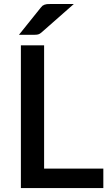

<svg xmlns="http://www.w3.org/2000/svg" viewBox="-20 -949 556 969"><path d="M202.6 -98.1H501.5V0H85.4V-720.2H202.6ZM232.4 -928.7H352.5L189.9 -785.6Q181.2 -777.8 172.9 -775.4Q165.5 -773.4 152.8 -773.4H75.7L185.5 -910.2Q189.5 -915.5 194.3 -919.9Q196.8 -921.9 204.6 -925.3Q209.5 -927.2 216.8 -928.2Q221.2 -928.7 232.4 -928.7Z"/></svg>

Font: Lato-SemiBold
Style: Regular
Weight: 500
Designer: Lukasz Dziedzic with Adam Twardoch and Botio Nikoltchev
Foundry: tyPoland Lukasz Dziedzic
Version: ""